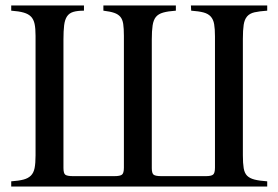

<svg xmlns="http://www.w3.org/2000/svg" viewBox="-20 -682 1018 702"><path d="M21 0V-19Q49 -21 66 -25.5Q83 -30 93 -40Q103 -50 106.5 -67.5Q110 -85 110 -114V-551Q110 -578 106.5 -594.5Q103 -611 93.5 -621Q84 -631 66.5 -636Q49 -641 21 -643V-662H287V-643Q263 -643 248 -638.5Q233 -634 225 -622Q217 -610 214.5 -589.5Q212 -569 212 -538V-68Q212 -48 219 -43Q226 -38 247 -38H398Q419 -38 426 -43.5Q433 -49 433 -69V-551Q433 -578 430.5 -594.5Q428 -611 420 -620.5Q412 -630 397.5 -635Q383 -640 358 -643V-662H623V-643Q594 -641 576.5 -636Q559 -631 550 -620Q541 -609 538 -589Q535 -569 535 -538V-67Q535 -48 542 -43Q549 -38 570 -38H733Q752 -38 759 -43.5Q766 -49 766 -69V-549Q766 -576 763 -593.5Q760 -611 750.5 -621.5Q741 -632 724 -636.5Q707 -641 679 -643L678 -662H957V-643Q928 -641 910.5 -637Q893 -633 883.5 -622Q874 -611 871 -591.5Q868 -572 868 -540V-114Q868 -85 871 -67Q874 -49 883.5 -39.5Q893 -30 910.5 -25.5Q928 -21 957 -19V0Z"/></svg>

Font: STIXGeneralUnicodeRegular
Style: Regular
Weight: 400
Designer: MicroPress Inc., with final additions and corrections provided by Coen Hoffman, Elsevier (retired)
Version: Version 1.1.0